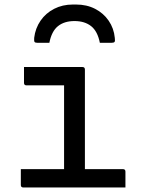

<svg xmlns="http://www.w3.org/2000/svg" viewBox="-20 -828 640 848"><path d="M309 -735Q264 -735 236 -712.5Q208 -690 198 -639H145Q135 -639 132.5 -643Q130 -647 131 -661Q136 -703 159 -736.5Q182 -770 219 -789Q256 -808 302 -808H316Q363 -808 400 -789Q437 -770 460 -736.5Q483 -703 487 -661Q489 -647 486 -643Q483 -639 473 -639H421Q411 -690 382.5 -712.5Q354 -735 309 -735ZM72 -81H263V-451H97Q86 -451 86 -462V-532H344Q355 -532 355 -521V-81H523Q534 -81 534 -70V0H83Q72 0 72 -11Z"/></svg>

Font: Recursive Mn Lnr St
Style: Regular
Weight: 400
Monospace: yes
Version: Version 1.079;hotconv 1.0.112;makeotfexe 2.5.65598; ttfautoh